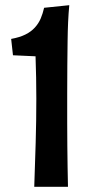

<svg xmlns="http://www.w3.org/2000/svg" viewBox="-20 -720 357 740"><path d="M23 -570Q56 -576 78 -587Q100 -598 114.5 -614Q129 -630 137 -649Q145 -668 150 -690L247 -700Q244 -668 242.5 -634.5Q241 -601 240.5 -560.5Q240 -520 239.5 -470Q239 -420 239 -356Q239 -296 239 -247.5Q239 -199 239.5 -157Q240 -115 240.5 -77Q241 -39 242 0H112Q115 -85 117.5 -169.5Q120 -254 120 -340Q120 -420 117 -503L30 -507Z"/></svg>

Font: CantoraOne
Style: Regular
Weight: 400
Designer: Pablo Impallari, Rodrigo Fuenzalida
Foundry: Pablo Impallari
Version: Version 1.001; ttfautohint (v0.8) -G 200 -r 50